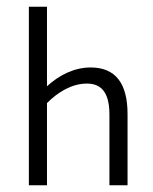

<svg xmlns="http://www.w3.org/2000/svg" viewBox="-20 -552 455 572"><path d="M120 -532H66V0H120V-245C153 -278 194 -303 239 -303C279 -303 306 -280 306 -211V0H360V-212C360 -304 324 -351 250 -351C202 -351 157 -329 120 -295Z"/></svg>

Font: Noto Sans Display Condensed Light
Style: Regular
Weight: 300
Width: 3
Designer: Monotype Design Team
Foundry: Monotype Imaging Inc.
Version: Version 1.900